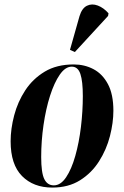

<svg xmlns="http://www.w3.org/2000/svg" viewBox="-20 -837 559 867"><path d="M216 10Q131 10 79.5 -42Q28 -94 28 -199Q28 -255 44 -316Q60 -377 94 -429Q128 -481 182 -513.5Q236 -546 313 -546Q362 -546 402.5 -524.5Q443 -503 467.5 -457Q492 -411 492 -337Q492 -283 476.5 -222.5Q461 -162 427.5 -109Q394 -56 341.5 -23Q289 10 216 10ZM223 0Q254 0 278.5 -36.5Q303 -73 320 -133Q337 -193 345.5 -264Q354 -335 354 -403Q354 -470 343 -503Q332 -536 304 -536Q275 -536 250 -500Q225 -464 206 -404.5Q187 -345 176.5 -272.5Q166 -200 166 -128Q166 -57 180 -28.5Q194 0 223 0ZM318 -602 296 -612 339 -764Q350 -800 372.5 -811Q395 -822 421.5 -812Q448 -802 470 -777L468 -765Z"/></svg>

Font: Noto Serif Display ExtraCondensed ExtraBold
Style: Italic
Weight: 800
Width: 2
Italic angle: -12°
Designer: Monotype Design Team
Foundry: Monotype Imaging Inc.
Version: Version 2.009